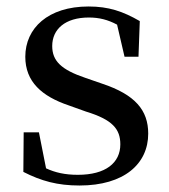

<svg xmlns="http://www.w3.org/2000/svg" viewBox="-20 -557 521 592"><path d="M225 15C363 15 437 -52 437 -145C437 -217 397 -265 295 -299L243 -317C169 -342 141 -369 141 -415C141 -467 181 -503 254 -503C286 -503 313 -496 341 -481L364 -382H407L411 -492C359 -522 315 -537 253 -537C128 -537 58 -470 58 -382C58 -305 109 -260 192 -232L245 -213C327 -188 351 -159 351 -112C351 -55 306 -18 220 -18C180 -18 150 -25 122 -38L100 -149H53L52 -27C107 1 157 15 225 15Z"/></svg>

Font: Source Han Serif SC Medium
Style: Regular
Weight: 500
Designer: Ryoko NISHIZUKA 西塚涼子 (kana & ideographs); Frank Grießhammer (Latin, Greek & Cyrillic); Wenlong ZHANG 张文龙 (bopomofo); San
Foundry: Adobe
Version: Version 2.003;hotconv 1.1.1;makeotfexe 2.6.0